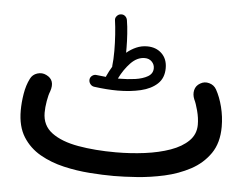

<svg xmlns="http://www.w3.org/2000/svg" viewBox="-47 -644 964 742"><g transform="rotate(5 435.0 -273.5)"><path d="M293.9 -324.7Q294.9 -334 302.7 -339.8Q310.5 -345.7 319.8 -344.2Q338.4 -341.8 356 -340.3Q356.4 -342.3 357.4 -344.2Q366.2 -363.8 377 -381.3Q376.5 -382.8 377 -385.3Q379.9 -408.2 379.9 -443.4Q379.9 -473.1 377.7 -505.6Q375.5 -538.1 372.1 -561Q370.6 -570.3 377 -577.6Q383.3 -585 391.6 -585.9Q401.9 -587.4 409.2 -581.3Q416.5 -575.2 418 -565.4Q421.9 -542.5 423.8 -513.4Q425.8 -484.4 425.8 -460Q425.8 -449.7 425.8 -439.9Q443.4 -454.6 463.1 -463.1Q482.9 -471.7 504.9 -471.7Q539.6 -471.7 561.5 -450.7Q583.5 -429.7 583.5 -394Q583.5 -355.5 559.3 -333Q535.2 -310.5 494.9 -301Q454.6 -291.5 405.8 -291.5Q364.3 -291.5 314 -298.3Q304.7 -299.8 298.8 -307.6Q293 -315.4 293.9 -324.7ZM499.5 -425.8Q470.2 -425.8 445.3 -399.9Q420.4 -374 402.8 -337.9Q405.8 -337.9 409.2 -337.9Q440.4 -337.9 469.7 -342Q499 -346.2 518.3 -357.4Q537.6 -368.7 537.6 -389.6Q537.6 -404.3 527.1 -415Q516.6 -425.8 499.5 -425.8ZM39.6 -182.1Q39.6 -213.4 45.2 -247.3Q50.8 -281.2 64 -307.1Q72.3 -324.2 90.8 -330.1Q109.4 -335.9 126 -327.6Q162.1 -310.5 146.5 -265.6Q140.6 -251.5 136.5 -227.1Q132.3 -202.6 132.3 -182.1Q132.3 -132.3 170.2 -104.2Q208 -76.2 273.2 -64.7Q338.4 -53.2 419.4 -53.2Q477.1 -53.2 531.7 -60.3Q586.4 -67.4 630.4 -83Q674.3 -98.6 700.2 -124.3Q726.1 -149.9 726.1 -187Q726.1 -212.9 718.5 -241.5Q710.9 -270 704.1 -283.2Q696.3 -301.8 700.4 -319.3Q704.6 -336.9 721.2 -346.2Q737.3 -356 756.1 -350.8Q774.9 -345.7 784.2 -329.1Q799.8 -301.3 809.3 -263.7Q818.8 -226.1 818.8 -187Q818.8 -124.5 790.3 -83.3Q761.7 -42 715.6 -17.3Q669.4 7.3 615.5 19.3Q561.5 31.2 509.8 34.9Q458 38.6 419.4 38.6Q377 38.6 326.2 34.9Q275.4 31.2 224.9 19.5Q174.3 7.8 132.3 -16.1Q90.3 -40 64.9 -80.3Q39.6 -120.6 39.6 -182.1Z"/></g></svg>

Font: Mikhak-FD Medium
Style: Regular
Weight: 500
Designer: Amin Abedi
Version: Version 3.2